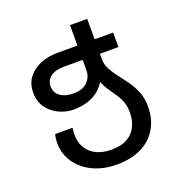

<svg xmlns="http://www.w3.org/2000/svg" viewBox="-131 -825 885 945"><g transform="rotate(-20 312.0 -352.0)"><path d="M323 10Q251 10 196.5 -16.5Q142 -43 111.5 -88.5Q81 -134 81 -191Q81 -199 82 -209Q83 -219 87 -235H178Q176 -222 175.5 -214.5Q175 -207 175 -201Q175 -140 214 -104Q253 -68 323 -68Q376 -68 408 -87.5Q440 -107 454.5 -139.5Q469 -172 469 -210Q469 -236 463 -256.5Q457 -277 447 -294Q437 -311 425.5 -327Q414 -343 403 -360Q392 -377 384 -398H381Q363 -369 336.5 -351Q310 -333 279 -325Q248 -317 213 -317Q177 -317 140.5 -333.5Q104 -350 79.5 -382.5Q55 -415 55 -463Q55 -511 80.5 -543Q106 -575 146.5 -591Q187 -607 233 -607H339V-714H429V-607H526V-531H429V-504Q429 -475 442.5 -449.5Q456 -424 476 -398.5Q496 -373 516 -345Q536 -317 549.5 -283Q563 -249 563 -207Q563 -143 535 -94Q507 -45 453.5 -17.5Q400 10 323 10ZM240 -392Q290 -392 314.5 -417.5Q339 -443 339 -477V-532H243Q195 -532 170.5 -513Q146 -494 146 -463Q146 -429 172.5 -410.5Q199 -392 240 -392Z"/></g></svg>

Font: Noto Sans Ambassadori
Style: Regular
Weight: 400
Designer: Monotype Design Team
Foundry: Monotype Imaging Inc.
Version: Version 2.013